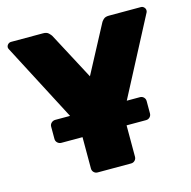

<svg xmlns="http://www.w3.org/2000/svg" viewBox="-103 -803 901 905"><g transform="rotate(-15 347.5 -350.0)"><path d="M135 -179Q124 -179 116 -186.5Q108 -194 108 -205V-265Q108 -276 116 -283.5Q124 -291 135 -291H548Q559 -291 566.5 -283.5Q574 -276 574 -265V-205Q574 -194 566.5 -186.5Q559 -179 548 -179ZM264 0Q253 0 245.5 -7.5Q238 -15 238 -26V-232L10 -669Q9 -671 8 -673.5Q7 -676 7 -678Q7 -687 13.5 -693.5Q20 -700 29 -700H185Q203 -700 212 -691Q221 -682 224 -677L346 -447L468 -677Q470 -682 479 -691Q488 -700 506 -700H663Q671 -700 677.5 -693.5Q684 -687 684 -678Q684 -676 683.5 -673.5Q683 -671 682 -669L453 -232V-26Q453 -15 445.5 -7.5Q438 0 427 0Z"/></g></svg>

Font: Rubik Light ExtraBold
Style: Regular
Weight: 800
Version: Version 2.104